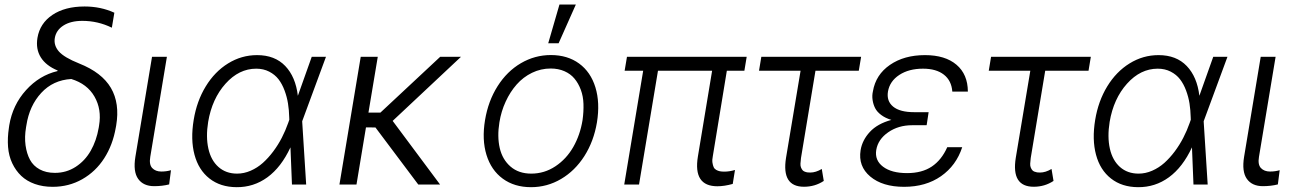

<svg xmlns="http://www.w3.org/2000/svg" viewBox="-20 -788 5527 820"><path d="M139.9 -626.1Q150.2 -688.2 203.8 -724.3Q257.5 -760.3 341.3 -760.3Q410.2 -760.3 468.4 -733.7L457.7 -669.7Q398.1 -698.9 331.7 -698.9Q282 -698.9 250.9 -679Q219.8 -659.1 214.1 -625.7Q208.8 -594.5 231.2 -568.5Q253.6 -542.6 318.5 -516.7Q415.1 -478.3 453.7 -412.5Q492.2 -346.6 476.2 -252.1L474.4 -242.5Q461.6 -169 425.2 -112.2Q388.8 -55.4 331.5 -22.7Q274.1 9.9 204.9 9.9Q163 9.9 128.6 -2.3Q94.1 -14.6 70.7 -36.9Q47.2 -59.3 32.3 -90.7Q17.4 -122.2 14.4 -160.5Q11.4 -198.9 18.1 -242.9L19.5 -252.8Q34.1 -340.2 91.3 -403.2Q148.4 -466.3 225.5 -484.4L226.2 -486.9Q176.5 -507.5 154.3 -543Q132.1 -578.5 139.9 -626.1ZM92.7 -252.8 91.3 -244.7Q84.2 -203.1 89.1 -167.4Q94.1 -131.7 108.1 -105.6Q122.2 -79.5 149.5 -64.6Q176.8 -49.7 214.5 -49.7Q263.5 -49.7 303.3 -75.5Q343 -101.2 367.5 -144.2Q392 -187.1 401.6 -242.5L403.1 -252.1Q414.8 -320.7 383.7 -375.2Q352.6 -429.7 284.4 -450.6Q206.7 -446 156.1 -391.2Q105.5 -336.3 92.7 -252.8Z M629.3 -545.5H692.8L621.8 -118.3Q616.1 -85.2 630.1 -70.3Q644.2 -55.4 669 -55.4Q691.1 -55.4 710.2 -61.1L702.4 -0.4Q672.6 7.1 638.5 7.1Q592.3 7.1 570.1 -24Q547.9 -55 558.2 -118.3Z M990.1 11.4Q921.2 11 874.6 -25.6Q828.1 -62.1 810.7 -127.1Q793.3 -192.1 807.2 -275.9Q820.3 -356.2 858.7 -419Q897 -481.9 954.2 -517.2Q1011.4 -552.6 1077.8 -552.6Q1153.8 -552.6 1198.2 -506.2Q1242.5 -459.9 1252.1 -378.9L1311.4 -545.5H1372.2L1271 -271.3L1270.6 -269.5L1287.6 0H1226.9L1220.5 -158.7Q1181.1 -73.9 1122.2 -30.9Q1063.2 12.1 990.1 11.4ZM1215.6 -276.6 1215.2 -287.3Q1214.5 -317.8 1210 -345.9Q1205.6 -373.9 1195.3 -401.6Q1185 -429.3 1169.6 -449.4Q1154.1 -469.5 1129.6 -482.1Q1105.1 -494.7 1074.2 -494.7Q1000.7 -494.7 943.2 -430.6Q885.7 -366.5 869 -267.4Q858.7 -203.5 869.9 -153.4Q881 -103.3 913 -74.9Q945 -46.5 992.5 -46.5Q1022 -46.5 1050.6 -58.9Q1079.2 -71.4 1102.6 -92.3Q1126.1 -113.3 1147 -141.3Q1168 -169.4 1183.6 -199.8Q1199.2 -230.1 1210.6 -262.4Z M1593.4 -545.5 1553.6 -307.2H1604.8L1860.1 -545.5H1948.9L1657 -271.7L1859.4 0H1766.3L1583.5 -243.6L1543 -244L1502.5 0H1429.7L1520.6 -545.5Z M2247.9 11.4Q2176.8 11.4 2127.3 -24.9Q2077.8 -61.1 2057.7 -126.4Q2037.6 -191.8 2051.5 -275.2Q2065 -356.5 2105.1 -419.9Q2145.2 -483.3 2204.7 -518.1Q2264.2 -552.9 2332.7 -552.9Q2403.8 -552.9 2453.3 -516.7Q2502.8 -480.5 2522.9 -415Q2543 -349.4 2529.5 -265.6Q2516 -184.7 2475.9 -121.6Q2435.7 -58.6 2376.2 -23.6Q2316.8 11.4 2247.9 11.4ZM2248.9 -46.5Q2305 -46.5 2352.1 -77.8Q2399.1 -109 2428.4 -160.3Q2457.7 -211.6 2468 -275.2Q2473 -311.4 2471.9 -344.1Q2470.9 -376.8 2460.6 -404.5Q2450.3 -432.2 2433.4 -452.4Q2416.5 -472.7 2390.4 -484Q2364.3 -495.4 2332 -495.4Q2289.8 -495.4 2252.1 -477.1Q2214.5 -458.8 2186.6 -427.2Q2158.7 -395.6 2139.6 -354Q2120.4 -312.5 2112.9 -265.6Q2103 -204.9 2114.3 -155.7Q2125.7 -106.5 2160.5 -76.5Q2195.3 -46.5 2248.9 -46.5ZM2321.4 -603.3 2369.3 -768.5H2439.3L2365.8 -603.3Z M3169 -545.5 3159.1 -485.8H3084.2L3024.5 -122.2Q3021 -105.5 3022.7 -93.6Q3024.5 -81.7 3027.9 -74.2Q3031.2 -66.8 3038.7 -62.5Q3046.2 -58.2 3054.3 -56.6Q3062.5 -55 3073.5 -55Q3095.2 -55 3119 -62.1L3109.4 -2.5Q3073.5 7.5 3043.7 7.5Q2939.6 7.5 2960.6 -119.7L3021.3 -485.8H2790.1L2709.2 0H2646L2726.9 -485.8H2647.7L2657.7 -545.5Z M3657.7 -545.5 3647.7 -485.8H3462.7L3400.9 -113.3Q3399.1 -99.1 3398.6 -89.1Q3398.1 -79.2 3401.1 -72.3Q3404.1 -65.3 3407.5 -61.3Q3410.9 -57.2 3416.9 -54.9Q3422.9 -52.6 3428.3 -51.8Q3433.6 -51.1 3440.7 -51.1Q3464.1 -51.1 3489.7 -66.4L3498.2 -15.3Q3460.6 9.6 3413.7 9.6Q3317.1 9.6 3337 -114L3399.1 -485.8H3221.6L3231.5 -545.5Z M3939.3 -264.6 3937.5 -253.2H3875.7Q3816.8 -253.2 3773.3 -223Q3729.8 -192.8 3722.3 -147.4Q3715.2 -103.3 3751.4 -76Q3787.6 -48.7 3854 -48.7Q3917.6 -48.7 3959.5 -76.7Q4001.4 -104.8 4025.6 -159.4H4089.5Q4063.9 -81 3998.9 -35.5Q3933.9 9.9 3841.3 9.9Q3748.9 9.9 3696.7 -34.1Q3644.5 -78.1 3655.5 -146.7Q3662.6 -189.6 3695 -224.6Q3727.3 -259.6 3786.9 -275.9Q3761 -283.7 3743.3 -297.1Q3725.5 -310.4 3717.5 -326.2Q3709.5 -342 3706.7 -360.8Q3703.8 -379.6 3708.1 -398.1Q3720.2 -469.1 3780.7 -510.8Q3841.3 -552.6 3930.4 -552.6Q4016.7 -552.6 4065 -511.5Q4113.3 -470.5 4113.6 -396.7H4047.2Q4043.7 -443.9 4011 -469.3Q3978.3 -494.7 3921.9 -494.7Q3861.5 -494.7 3820.8 -468Q3780.2 -441.4 3772.4 -397.4Q3765.6 -356.5 3794.4 -332.7Q3823.2 -308.9 3884.6 -308.9H3946Z M4638.8 -545.5 4628.9 -485.8H4443.9L4382.1 -113.3Q4380.3 -99.1 4379.8 -89.1Q4379.3 -79.2 4382.3 -72.3Q4385.3 -65.3 4388.7 -61.3Q4392 -57.2 4398.1 -54.9Q4404.1 -52.6 4409.4 -51.8Q4414.8 -51.1 4421.9 -51.1Q4445.3 -51.1 4470.9 -66.4L4479.4 -15.3Q4441.8 9.6 4394.9 9.6Q4298.3 9.6 4318.2 -114L4380.3 -485.8H4202.8L4212.7 -545.5Z M4840.2 11.4Q4771.3 11 4724.8 -25.6Q4678.3 -62.1 4660.9 -127.1Q4643.5 -192.1 4657.3 -275.9Q4670.5 -356.2 4708.8 -419Q4747.2 -481.9 4804.3 -517.2Q4861.5 -552.6 4927.9 -552.6Q5003.9 -552.6 5048.3 -506.2Q5092.7 -459.9 5102.3 -378.9L5161.6 -545.5H5222.3L5121.1 -271.3L5120.7 -269.5L5137.8 0H5077.1L5070.7 -158.7Q5031.2 -73.9 4972.3 -30.9Q4913.4 12.1 4840.2 11.4ZM5065.7 -276.6 5065.3 -287.3Q5064.6 -317.8 5060.2 -345.9Q5055.8 -373.9 5045.5 -401.6Q5035.2 -429.3 5019.7 -449.4Q5004.3 -469.5 4979.8 -482.1Q4955.3 -494.7 4924.4 -494.7Q4850.9 -494.7 4793.3 -430.6Q4735.8 -366.5 4719.1 -267.4Q4708.8 -203.5 4720 -153.4Q4731.2 -103.3 4763.1 -74.9Q4795.1 -46.5 4842.7 -46.5Q4872.2 -46.5 4900.7 -58.9Q4929.3 -71.4 4952.8 -92.3Q4976.2 -113.3 4997.2 -141.3Q5018.1 -169.4 5033.7 -199.8Q5049.4 -230.1 5060.7 -262.4Z M5364.3 -545.5H5427.9L5356.9 -118.3Q5351.2 -85.2 5365.2 -70.3Q5379.3 -55.4 5404.1 -55.4Q5426.1 -55.4 5445.3 -61.1L5437.5 -0.4Q5407.7 7.1 5373.6 7.1Q5327.4 7.1 5305.2 -24Q5283 -55 5293.3 -118.3Z"/></svg>

Font: Karasuma Gothic
Style: Light Italic
Weight: 300
Italic angle: 9.39998°
Designer: Rasmus Andersson / Ryoko Nishizuka
Foundry: rsms
Version: Version 1.00